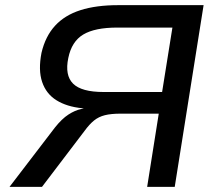

<svg xmlns="http://www.w3.org/2000/svg" viewBox="-20 -725 853 745"><path d="M17 0 193 -230Q220 -264 245.5 -280.5Q271 -297 295 -302L305 -304L299 -305Q239 -311 199 -336Q159 -361 143.5 -407Q128 -453 141 -520Q156 -584 193.5 -625Q231 -666 292 -685.5Q353 -705 438 -705H770L658 0H551L596 -284H448Q411 -284 387 -278Q363 -272 345 -257.5Q327 -243 308 -217L143 0ZM382 -368H609L649 -618H435Q348 -618 303 -591Q258 -564 245 -500Q231 -433 263.5 -400.5Q296 -368 382 -368Z"/></svg>

Font: Nunito Sans 7pt SemiExpanded Medium
Style: Italic
Weight: 500
Width: 6
Italic angle: -9°
Designer: Vernon Adams
Foundry: Vernon Adams
Version: Version 3.101;gftools[0.9.27]